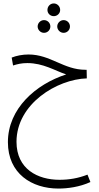

<svg xmlns="http://www.w3.org/2000/svg" viewBox="-20 -703 577 1117"><path d="M293 -609C313 -609 330 -625 330 -645C330 -666 313 -683 293 -683C272 -683 256 -666 256 -645C256 -625 272 -609 293 -609ZM236 -512C257 -512 273 -529 273 -549C273 -569 257 -586 236 -586C216 -586 199 -569 199 -549C199 -529 216 -512 236 -512ZM350 -512C371 -512 387 -529 387 -549C387 -569 371 -586 350 -586C330 -586 313 -569 313 -549C313 -529 330 -512 350 -512ZM320 394C373 394 443 385 506 356L489 313C435 334 382 343 326 343C200 343 76 281 76 122C76 -99 312 -242 485 -247L484 -297H477C350 -297 274 -386 146 -386C111 -386 75 -379 48 -368L56 -322C81 -330 105 -336 139 -336C232 -336 299 -292 365 -270C188 -213 26 -71 26 124C26 307 165 394 320 394Z"/></svg>

Font: Noto Sans Arabic Cond Light
Style: Regular
Weight: 300
Width: 3
Designer: Monotype Design Team, Nadine Chahine, Nizar Qandah and Khaled Hosny
Foundry: Monotype Imaging Inc.
Version: Version 2.012